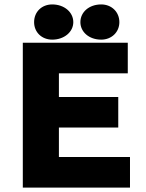

<svg xmlns="http://www.w3.org/2000/svg" viewBox="-20 -847 658 867"><path d="M567 0V-138H246V-271H514V-409H246V-516H557V-654H83V0ZM311 -747C311 -792 270 -827 216 -827C168 -827 134 -793 134 -747C134 -702 168 -668 216 -668C269 -668 311 -702 311 -747ZM519 -747C519 -793 484 -827 437 -827C382 -827 343 -792 343 -747C343 -703 382 -668 437 -668C484 -668 519 -702 519 -747Z"/></svg>

Font: Falling Sky
Style: ExBd
Weight: 400
Designer: Paul D. Hunt
Foundry: Adobe Systems Incorporated
Version: Version 1.02